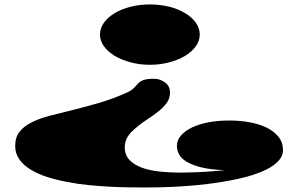

<svg xmlns="http://www.w3.org/2000/svg" viewBox="-20 -601 1328 858"><path d="M649.9 -311.5Q603.5 -311.5 563 -322.5Q522.5 -333.5 492.2 -351.6Q461.9 -370.1 444.3 -394.5Q426.8 -418.9 426.8 -446.8Q426.8 -474.6 444.3 -499.3Q461.9 -523.9 492.2 -542Q522.5 -560.5 563 -570.8Q603.5 -581.1 649.9 -581.1Q695.8 -581.1 736.8 -570.8Q777.8 -560.5 807.6 -542Q837.9 -523.9 855.2 -499.3Q872.6 -474.6 872.6 -446.8Q872.6 -418.9 855.2 -394.5Q837.9 -370.1 807.6 -351.6Q777.8 -333.5 736.8 -322.5Q695.8 -311.5 649.9 -311.5ZM629.9 236.8Q600.1 236.8 559.1 236.3Q518.1 235.8 471.7 233.4Q425.3 231 375.7 226.1Q326.2 221.2 279.3 211.9Q231.9 203.1 190.2 189.7Q148.4 176.3 116.7 156.7Q85.4 137.7 66.7 111.6Q47.9 85.4 47.9 51.3Q47.9 12.2 67.4 -12.2Q86.9 -37.1 121.6 -54.4Q156.2 -71.8 203.6 -84L306.6 -109.9Q361.8 -123.5 423.1 -141.4Q484.4 -159.2 546.4 -187Q567.9 -196.8 578.9 -208.3Q589.8 -219.7 597.7 -228.5Q606.4 -238.3 622.3 -243.7Q638.2 -249 668 -249Q694.8 -249 717.3 -232.9Q739.7 -216.8 739.7 -187Q739.7 -161.1 725.1 -141.1Q710 -120.6 687.5 -102.8Q665 -85 638.7 -67.9Q598.6 -42 568.1 -12Q537.6 18.1 537.6 57.1Q537.6 91.8 558.6 113.8Q579.6 135.7 614.3 148.4Q648.9 161.1 694.3 165.8Q739.7 170.4 788.6 170.4Q812.5 170.4 850.1 168.9Q887.7 167.5 924.8 164.8Q961.9 162.1 984.4 159.7Q921.9 157.2 880.9 147.2Q839.8 137.2 815.4 122.6Q790.5 107.9 780.5 89.4Q770.5 70.8 770.5 51.3Q770.5 24.9 789.1 3.9Q807.6 -17.1 839.8 -32.2Q905.8 -62.5 1004.9 -62.5Q1050.3 -62.5 1093.5 -54.9Q1136.7 -47.4 1170.4 -31.2Q1203.6 -15.1 1224.1 9.8Q1244.6 34.7 1244.6 69.8Q1244.6 98.6 1219.7 123Q1194.8 147 1151.1 165.5Q1107.4 184.1 1048.3 197.3Q961.9 216.8 855.7 226.8Q749.5 236.8 629.9 236.8Z"/></svg>

Font: Asset
Style: Regular
Weight: 400
Version: Version 1.003; ttfautohint (v1.8.4.7-5d5b)